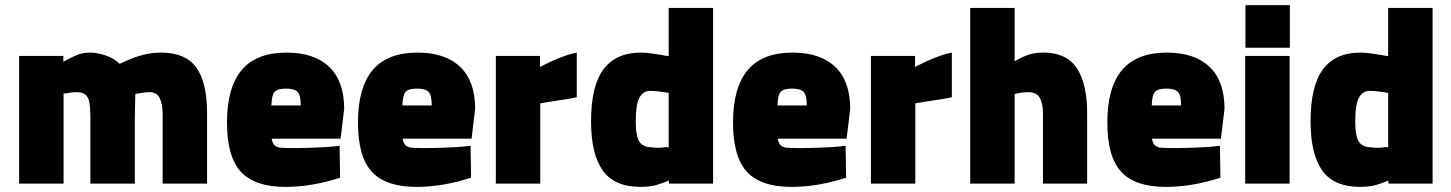

<svg xmlns="http://www.w3.org/2000/svg" viewBox="-20 -719 5685 752"><path d="M55 -500H228V-477Q264 -497 285.5 -505Q307 -513 331 -513Q361 -513 393.5 -502Q426 -491 449 -469Q501 -494 537.5 -503.5Q574 -513 611 -513Q706 -513 748.5 -455Q791 -397 791 -276V0H617V-270Q617 -312 605.5 -335Q594 -358 566 -358Q564 -358 554 -357.5Q544 -357 522 -353L510 -351L508 -258V0H334V-256Q334 -297 330 -318Q326 -339 314.5 -348.5Q303 -358 279 -358Q261 -358 237 -353H229V0H55Z M869 -239Q869 -376 926.5 -444.5Q984 -513 1102 -513Q1211 -513 1269.5 -457Q1328 -401 1328 -293L1314 -176H1044Q1047 -158 1055.5 -150Q1064 -142 1079 -140.5Q1094 -139 1130 -139Q1166 -139 1215.5 -141Q1265 -143 1283 -145L1310 -148L1312 -23Q1201 13 1098 13Q978 13 923.5 -46Q869 -105 869 -239ZM1158 -306Q1158 -345 1146 -358.5Q1134 -372 1100 -372Q1066 -372 1055 -358.5Q1044 -345 1043 -306Z M1382 -239Q1382 -376 1439.5 -444.5Q1497 -513 1615 -513Q1724 -513 1782.5 -457Q1841 -401 1841 -293L1827 -176H1557Q1560 -158 1568.5 -150Q1577 -142 1592 -140.5Q1607 -139 1643 -139Q1679 -139 1728.5 -141Q1778 -143 1796 -145L1823 -148L1825 -23Q1714 13 1611 13Q1491 13 1436.5 -46Q1382 -105 1382 -239ZM1671 -306Q1671 -345 1659 -358.5Q1647 -372 1613 -372Q1579 -372 1568 -358.5Q1557 -345 1556 -306Z M1922 -500H2095V-457Q2182 -502 2239 -513V-338Q2208 -331 2162 -325Q2154 -324 2112 -317L2096 -314V0H1922Z M2295 -244Q2295 -383 2344 -448Q2393 -513 2490 -513Q2511 -513 2536.5 -509Q2562 -505 2570 -504Q2578 -502 2585.5 -501Q2593 -500 2599 -499V-688H2773V0H2600V-12Q2559 5 2536.5 9Q2514 13 2490 13Q2386 13 2340.5 -51.5Q2295 -116 2295 -244ZM2557 -140Q2569 -140 2589 -143L2599 -142V-355Q2555 -363 2526 -363Q2499 -363 2484.5 -336.5Q2470 -310 2470 -245Q2470 -185 2484.5 -163.5Q2499 -142 2533 -142Q2535 -142 2541.5 -141Q2548 -140 2557 -140Z M2851 -239Q2851 -376 2908.5 -444.5Q2966 -513 3084 -513Q3193 -513 3251.5 -457Q3310 -401 3310 -293L3296 -176H3026Q3029 -158 3037.5 -150Q3046 -142 3061 -140.5Q3076 -139 3112 -139Q3148 -139 3197.5 -141Q3247 -143 3265 -145L3292 -148L3294 -23Q3183 13 3080 13Q2960 13 2905.5 -46Q2851 -105 2851 -239ZM3140 -306Q3140 -345 3128 -358.5Q3116 -372 3082 -372Q3048 -372 3037 -358.5Q3026 -345 3025 -306Z M3391 -500H3564V-457Q3651 -502 3708 -513V-338Q3677 -331 3631 -325Q3623 -324 3581 -317L3565 -314V0H3391Z M3780 -688H3954V-479Q3987 -498 4011 -505.5Q4035 -513 4067 -513Q4157 -513 4197.5 -452Q4238 -391 4238 -276V0H4065V-272Q4065 -314 4052.5 -336Q4040 -358 4008 -358Q3986 -358 3963 -353L3954 -351V0H3780Z M4317 -239Q4317 -376 4374.5 -444.5Q4432 -513 4550 -513Q4659 -513 4717.5 -457Q4776 -401 4776 -293L4762 -176H4492Q4495 -158 4503.5 -150Q4512 -142 4527 -140.5Q4542 -139 4578 -139Q4614 -139 4663.5 -141Q4713 -143 4731 -145L4758 -148L4760 -23Q4649 13 4546 13Q4426 13 4371.5 -46Q4317 -105 4317 -239ZM4606 -306Q4606 -345 4594 -358.5Q4582 -372 4548 -372Q4514 -372 4503 -358.5Q4492 -345 4491 -306Z M4857 0ZM4857 -500H5031V0H4857ZM4858 -699H5032V-532H4858Z M5113 -244Q5113 -383 5162 -448Q5211 -513 5308 -513Q5329 -513 5354.5 -509Q5380 -505 5388 -504Q5396 -502 5403.5 -501Q5411 -500 5417 -499V-688H5591V0H5418V-12Q5377 5 5354.5 9Q5332 13 5308 13Q5204 13 5158.5 -51.5Q5113 -116 5113 -244ZM5375 -140Q5387 -140 5407 -143L5417 -142V-355Q5373 -363 5344 -363Q5317 -363 5302.5 -336.5Q5288 -310 5288 -245Q5288 -185 5302.5 -163.5Q5317 -142 5351 -142Q5353 -142 5359.5 -141Q5366 -140 5375 -140Z"/></svg>

Font: Cairo Black
Style: Regular
Weight: 900
Designer: Mohamed Gaber, the designers of Titillium
Foundry: Kief Type Foundry
Version: Version 2.009; ttfautohint (v1.5.33-1714) -l 8 -r 50 -G 200 